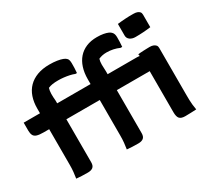

<svg xmlns="http://www.w3.org/2000/svg" viewBox="-705 -1046 1451 1315"><g transform="rotate(-30 20.5 -389.0)"><path d="M-294 -46V-386H-30V-103Q-30 -75 -32.5 -49.5Q-35 -24 -39 0Q-18 2 3 3Q24 4 51 4Q77 4 91 -7.5Q105 -19 105 -46V-386H365V-61Q365 -25 378 -11Q391 3 422 3Q446 3 466.5 2Q487 1 510 0Q506 -22 504 -41Q502 -60 501.5 -78.5Q501 -97 501 -118V-492Q501 -505 494 -513Q487 -521 475.5 -525.5Q464 -530 447 -530Q437 -530 423.5 -529.5Q410 -529 396 -528.5Q382 -528 371 -527Q360 -526 355 -525Q357 -517 358 -510Q348 -512 333 -512H105V-534Q103 -564 103 -588.5Q103 -613 109 -632Q122 -638 137.5 -641.5Q153 -645 173 -645Q199 -645 224.5 -639.5Q250 -634 272 -624H285Q287 -643 287.5 -662.5Q288 -682 288 -700Q288 -712 285 -722.5Q282 -733 275 -740Q269 -748 254.5 -754.5Q240 -761 218 -765Q196 -769 167 -769Q119 -769 82.5 -753.5Q46 -738 21 -709.5Q-4 -681 -17 -640.5Q-30 -600 -30 -550V-512H-294V-534Q-297 -564 -296.5 -588.5Q-296 -613 -290 -632Q-275 -639 -255.5 -642Q-236 -645 -211 -645Q-188 -645 -166 -642.5Q-144 -640 -123 -635.5Q-102 -631 -85 -624H-73Q-71 -643 -70.5 -662.5Q-70 -682 -70 -700Q-70 -712 -72.5 -723Q-75 -734 -82 -740Q-89 -748 -106 -754.5Q-123 -761 -149 -765Q-175 -769 -208 -769Q-263 -769 -304.5 -753.5Q-346 -738 -374 -709.5Q-402 -681 -416 -640.5Q-430 -600 -430 -550V-512H-559V-450Q-559 -427 -552 -412.5Q-545 -398 -526.5 -392Q-508 -386 -474 -386H-430V-103Q-430 -75 -432.5 -49.5Q-435 -24 -439 0Q-418 2 -396.5 3Q-375 4 -349 4Q-322 4 -308 -7.5Q-294 -19 -294 -46ZM338 -775V-683Q338 -662 355 -649.5Q372 -637 398 -637Q413 -637 428.5 -637.5Q444 -638 460 -639Q476 -640 490.5 -641.5Q505 -643 519 -645V-744Q519 -758 512 -766Q505 -774 493 -778Q481 -782 464 -782H432Q415 -782 398.5 -780.5Q382 -779 366.5 -778Q351 -777 338 -775Z"/></g></svg>

Font: Rec Mono Semicasual
Style: Bold
Weight: 700
Version: Version 1.085; ttfautohint (v1.8.4.7-5d5b)